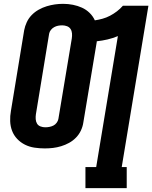

<svg xmlns="http://www.w3.org/2000/svg" viewBox="-20 -765 793 1000"><path d="M425 215V105H481L594 -577Q568 -566 540 -559.5Q512 -553 484 -550Q484 -549 484 -548.5Q484 -548 484 -547L414 -127Q411 -106 401.5 -85.5Q392 -65 376 -48.5Q360 -32 340 -21Q320 -10 298.5 -3.5Q277 3 256 5.5Q235 8 213 8Q186 8 159.5 4Q133 0 110 -11.5Q87 -23 69.5 -41.5Q52 -60 43 -83.5Q34 -107 33 -134Q32 -161 37 -188L106 -608Q110 -629 119.5 -649.5Q129 -670 145 -686.5Q161 -703 181.5 -714.5Q202 -726 223.5 -732.5Q245 -739 266 -742Q287 -745 309 -745Q335 -745 360 -740Q385 -735 407 -725Q429 -715 446.5 -698Q464 -681 474 -659Q494 -662 514 -667.5Q534 -673 553 -683Q572 -693 589 -706Q606 -719 620 -735H753L614 105H640V215ZM216 -102Q226 -102 237 -104Q248 -106 258 -111Q268 -116 275 -125.5Q282 -135 284 -145L354 -565Q356 -578 355 -591Q354 -604 347.5 -614Q341 -624 329 -628.5Q317 -633 304 -633Q293 -633 282.5 -631Q272 -629 262 -623.5Q252 -618 245 -609Q238 -600 236 -590L167 -170Q165 -157 166 -144Q167 -131 173 -121Q179 -111 191 -106.5Q203 -102 216 -102Z"/></svg>

Font: Iosevka Etoile XBdObl
Style: Regular
Weight: 800
Italic angle: -9°
Designer: Belleve Invis
Foundry: Belleve Invis
Version: Version 15.5.2; ttfautohint (v1.8.4)